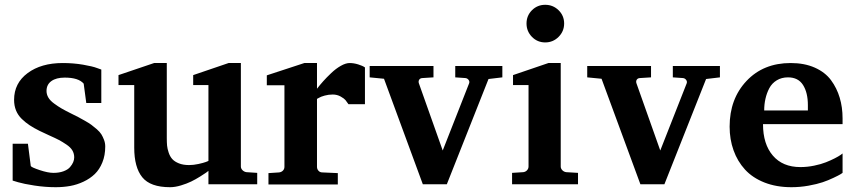

<svg xmlns="http://www.w3.org/2000/svg" viewBox="-20 -760 3525 792"><path d="M397.9 -473.1V-335H335.9L325.2 -415Q303.7 -439.9 247.1 -439.9Q211.9 -439.9 191.9 -425.5Q171.9 -411.1 171.9 -384.8Q171.9 -370.6 179.4 -357.7Q187 -344.7 203.4 -332.8Q219.7 -320.8 234.1 -312.5Q248.5 -304.2 272.9 -292Q293 -282.2 302.2 -277.3Q311.5 -272.5 329.6 -262.2Q347.7 -252 356.9 -245.1Q366.2 -238.3 379.2 -227.1Q392.1 -215.8 398.2 -205.8Q404.3 -195.8 409.2 -182.9Q414.1 -169.9 414.1 -155.8Q414.1 -119.1 402.3 -90.1Q390.6 -61 371.1 -42.2Q351.6 -23.4 324.7 -10.7Q297.9 2 269.5 7.1Q241.2 12.2 210 12.2Q166.5 12.2 122.1 5.4Q77.6 -1.5 54.7 -8.3L32.2 -15.1V-167H95.2L106.9 -75.2Q109.4 -69.8 143.8 -58.3Q178.2 -46.9 200.2 -46.9Q224.1 -46.9 241.9 -53.5Q259.8 -60.1 268.8 -70.6Q277.8 -81.1 282 -91.1Q286.1 -101.1 286.1 -110.8Q286.1 -126.5 278.6 -139.4Q271 -152.3 253.9 -163.8Q236.8 -175.3 223.4 -182.4Q210 -189.5 182.6 -201.7Q155.3 -213.9 143.1 -220.2Q119.6 -231.9 102.5 -243.2Q85.4 -254.4 69.8 -269.5Q54.2 -284.7 46.1 -304.4Q38.1 -324.2 38.1 -348.1Q38.1 -417 94 -458.5Q149.9 -500 238.8 -500Q282.7 -500 322.5 -493.2Q362.3 -486.3 379.9 -479.5Z M1041 0H839.8V-55.2Q836.4 -52.2 830.3 -47.9Q824.2 -43.5 805.4 -31.7Q786.6 -20 768.6 -11.2Q750.5 -2.4 726.3 4.9Q702.1 12.2 681.6 12.2Q600.1 12.2 566.9 -28.8Q533.7 -69.8 533.7 -150.9V-409.2H468.8V-450.2L615.7 -500H668V-189.9Q668 -172.4 669.2 -159.4Q670.4 -146.5 675.8 -130.4Q681.2 -114.3 690.7 -103.8Q700.2 -93.3 717.8 -86.2Q735.4 -79.1 759.8 -79.1Q778.3 -79.1 798.3 -83.5Q818.4 -87.9 829.1 -91.8L839.8 -96.2V-409.2H776.9V-450.2L922.9 -500H973.6V-73.2Q973.6 -64.5 980.7 -57.6Q987.8 -50.8 997.1 -49.8L1041 -46.9Z M1485.4 -330.1H1417.5Q1410.2 -340.8 1405 -347.2Q1399.9 -353.5 1385.3 -361.8Q1370.6 -370.1 1352.5 -370.1Q1335.4 -370.1 1319.3 -365.7Q1303.2 -361.3 1295.4 -356.4L1287.6 -352.1V-71.8Q1287.6 -62.5 1293.7 -55.7Q1299.8 -48.8 1309.6 -48.8L1373.5 -45.9V1H1087.4V-45.9L1131.3 -48.8Q1140.6 -49.8 1147 -56.2Q1153.3 -62.5 1153.3 -71.8V-408.2H1080.6V-449.2L1235.4 -500H1287.6V-394Q1299.3 -409.2 1313.2 -424.8Q1327.1 -440.4 1346.4 -458.7Q1365.7 -477.1 1386 -488.5Q1406.2 -500 1422.4 -500Q1439 -500 1457.3 -494.4Q1475.6 -488.8 1485.4 -481.9Z M2052.2 -440.9 1995.1 -434.1 1823.2 0H1724.1L1564 -435.1L1504.9 -440.9V-487.8H1768.1V-440.9L1722.2 -438Q1712.9 -437.5 1709 -430.9Q1705.1 -424.3 1708 -416L1806.2 -139.2L1915 -416Q1918 -423.3 1913.1 -430.2Q1908.2 -437 1899.9 -438L1857.9 -440.9V-487.8H2052.2Z M2284.2 -717.8Q2307.1 -695.3 2307.1 -663.1Q2307.1 -630.9 2284.2 -607.9Q2261.2 -585 2229 -585Q2196.8 -585 2174.3 -607.9Q2151.9 -630.9 2151.9 -663.1Q2151.9 -695.3 2174.3 -717.8Q2196.8 -740.2 2229 -740.2Q2261.2 -740.2 2284.2 -717.8ZM2364.3 0H2092.3V-46.9L2138.2 -49.8Q2147.5 -50.8 2153.8 -57.4Q2160.2 -64 2160.2 -73.2V-409.2H2096.2V-450.2L2242.2 -500H2293V-73.2Q2293 -64.5 2299.8 -57.6Q2306.6 -50.8 2315.9 -49.8L2364.3 -46.9Z M2949.7 -440.9 2892.6 -434.1 2720.7 0H2621.6L2461.4 -435.1L2402.3 -440.9V-487.8H2665.5V-440.9L2619.6 -438Q2610.4 -437.5 2606.4 -430.9Q2602.5 -424.3 2605.5 -416L2703.6 -139.2L2812.5 -416Q2815.4 -423.3 2810.5 -430.2Q2805.7 -437 2797.4 -438L2755.4 -440.9V-487.8H2949.7Z M3455.6 -46.9Q3452.1 -44.4 3445.8 -40.5Q3439.5 -36.6 3418 -26.4Q3396.5 -16.1 3373.5 -8.3Q3350.6 -0.5 3315.4 5.9Q3280.3 12.2 3244.6 12.2Q3182.6 12.2 3133.5 -7.1Q3084.5 -26.4 3053.2 -60.5Q3022 -94.7 3005.9 -139.9Q2989.7 -185.1 2989.7 -237.8Q2989.7 -352.1 3059.3 -426Q3128.9 -500 3241.7 -500Q3298.3 -500 3341.1 -481Q3383.8 -461.9 3408 -429.2Q3432.1 -396.5 3443.8 -356.9Q3455.6 -317.4 3455.6 -272V-248H3127.4Q3127.4 -165.5 3168 -118.2Q3208.5 -70.8 3281.7 -70.8Q3310.1 -70.8 3338.4 -76.7Q3366.7 -82.5 3387 -90.6Q3407.2 -98.6 3423.3 -106.9Q3439.5 -115.2 3447.8 -121.1L3455.6 -127ZM3312.5 -304.2V-326.2Q3312.5 -377.9 3292.5 -409.4Q3272.5 -440.9 3230.5 -440.9Q3204.1 -440.9 3184.1 -428.7Q3164.1 -416.5 3153.3 -396Q3142.6 -375.5 3137.5 -352.5Q3132.3 -329.6 3132.3 -304.2Z"/></svg>

Font: Veleka
Style: Bold
Weight: 700
Designer: Stefan Peev, Context Ltd, 2016; SIL International, 1997-2014.
Foundry: Stefan Peev, Context Ltd, 2016
Version: Version 1.000